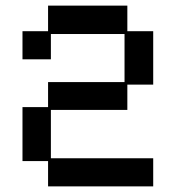

<svg xmlns="http://www.w3.org/2000/svg" viewBox="-20 -651 626 683"><path d="M525 -88V12H151V-78H60V-270H151V-359H423V-530H161V-440H60V-540H151V-631H433V-540H525V-350H433V-260H161V-88Z"/></svg>

Font: Pixelify Sans
Style: Regular
Weight: 400
Designer: Stefie Justprince
Foundry: Typecalism Foundryline
Version: Version 1.000;February 13, 2025;FontCreator 15.0.0.3015 64-b